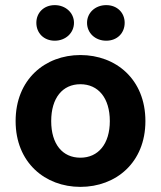

<svg xmlns="http://www.w3.org/2000/svg" viewBox="-20 -718 629 750"><path d="M548 -245C548 -408 433 -503 294 -503C156 -503 41 -408 41 -245C41 -83 156 12 294 12C433 12 548 -83 548 -245ZM409 -245C409 -156 364 -102 294 -102C224 -102 180 -155 180 -245C180 -335 224 -389 294 -389C364 -389 409 -335 409 -245ZM194 -698C151 -698 122 -668 122 -629C122 -589 151 -559 194 -559C236 -559 269 -589 269 -629C269 -668 236 -698 194 -698ZM395 -698C352 -698 320 -668 320 -629C320 -589 352 -559 395 -559C438 -559 467 -589 467 -629C467 -668 438 -698 395 -698Z"/></svg>

Font: Falling Sky
Style: SeBd
Weight: 600
Designer: Paul D. Hunt
Foundry: Adobe Systems Incorporated
Version: Version 1.02